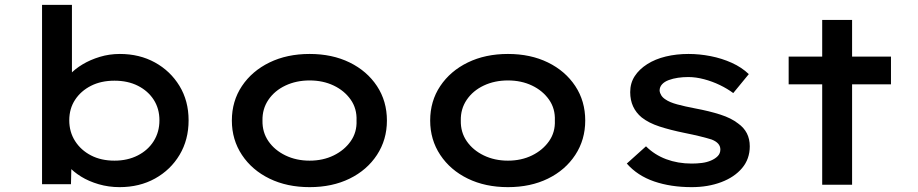

<svg xmlns="http://www.w3.org/2000/svg" viewBox="-20 -760 3779 790"><path d="M472 10Q427 10 386 -2Q345 -14 313.5 -33.5Q282 -53 261.5 -76.5Q241 -100 235 -121L275 -128L272 -2H153V-740H276V-405L243 -409Q248 -432 268 -454Q288 -476 319.5 -495Q351 -514 390.5 -526Q430 -538 473 -538Q554 -538 617.5 -503Q681 -468 718.5 -406.5Q756 -345 756 -265Q756 -185 719 -123Q682 -61 618 -25.5Q554 10 472 10ZM451 -99Q505 -99 547 -120.5Q589 -142 612.5 -179.5Q636 -217 636 -265Q636 -313 612.5 -349.5Q589 -386 547.5 -407Q506 -428 451 -428Q396 -428 354.5 -407Q313 -386 289 -349.5Q265 -313 265 -265Q265 -217 289 -179.5Q313 -142 354.5 -120.5Q396 -99 451 -99Z M1254 10Q1161 10 1089 -25Q1017 -60 975.5 -122.5Q934 -185 934 -264Q934 -344 975.5 -406Q1017 -468 1089 -503Q1161 -538 1254 -538Q1347 -538 1418.5 -503Q1490 -468 1531 -406Q1572 -344 1572 -264Q1572 -185 1531 -122.5Q1490 -60 1418.5 -25Q1347 10 1254 10ZM1254 -99Q1309 -99 1353 -120.5Q1397 -142 1423 -179Q1449 -216 1447 -264Q1449 -313 1423 -350Q1397 -387 1353 -408Q1309 -429 1254 -429Q1199 -429 1154.5 -408Q1110 -387 1084.5 -349.5Q1059 -312 1060 -264Q1059 -216 1084.5 -179Q1110 -142 1154.5 -120.5Q1199 -99 1254 -99Z M2070 10Q1977 10 1905 -25Q1833 -60 1791.5 -122.5Q1750 -185 1750 -264Q1750 -344 1791.5 -406Q1833 -468 1905 -503Q1977 -538 2070 -538Q2163 -538 2234.5 -503Q2306 -468 2347 -406Q2388 -344 2388 -264Q2388 -185 2347 -122.5Q2306 -60 2234.5 -25Q2163 10 2070 10ZM2070 -99Q2125 -99 2169 -120.5Q2213 -142 2239 -179Q2265 -216 2263 -264Q2265 -313 2239 -350Q2213 -387 2169 -408Q2125 -429 2070 -429Q2015 -429 1970.5 -408Q1926 -387 1900.5 -349.5Q1875 -312 1876 -264Q1875 -216 1900.5 -179Q1926 -142 1970.5 -120.5Q2015 -99 2070 -99Z M2826 10Q2740 10 2671.5 -13.5Q2603 -37 2559 -87L2638 -158Q2673 -123 2721 -105Q2769 -87 2826 -87Q2847 -87 2867.5 -89.5Q2888 -92 2905.5 -99.5Q2923 -107 2933.5 -118Q2944 -129 2944 -145Q2944 -172 2908 -186Q2889 -192 2860.5 -199Q2832 -206 2797 -213Q2738 -225 2693.5 -239.5Q2649 -254 2620 -277Q2597 -296 2585 -322Q2573 -348 2573 -381Q2573 -418 2591.5 -446.5Q2610 -475 2643 -496Q2676 -517 2719.5 -527.5Q2763 -538 2813 -538Q2858 -538 2904 -529Q2950 -520 2991 -501.5Q3032 -483 3061 -455L2997 -377Q2973 -395 2942 -410Q2911 -425 2877 -434Q2843 -443 2812 -443Q2790 -443 2769.5 -440Q2749 -437 2731.5 -430.5Q2714 -424 2704 -413Q2694 -402 2694 -387Q2695 -377 2701 -367.5Q2707 -358 2718 -351Q2735 -339 2766.5 -330.5Q2798 -322 2840 -314Q2899 -303 2944 -288.5Q2989 -274 3017 -252Q3041 -235 3053 -211.5Q3065 -188 3065 -158Q3065 -106 3033.5 -68.5Q3002 -31 2947.5 -10.5Q2893 10 2826 10Z M3363 0V-678H3486V0ZM3225 -413V-527H3646V-413Z"/></svg>

Font: Lexend Giga Medium
Style: Regular
Weight: 500
Designer: Bonnie Shaver-Troup, Thomas Jockin
Foundry: Lexend
Version: Version 1.007